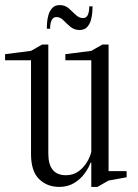

<svg xmlns="http://www.w3.org/2000/svg" viewBox="-24 -725 544 755"><path d="M379 -550H403V-52H474V-28L403 -15L359 10H335V-85H332Q325 -65 308.5 -42.5Q292 -20 267 -5Q242 10 209 10Q161 10 129.5 -21Q98 -52 98 -119V-488H-4V-512L98 -525L142 -550H166V-121Q166 -36 235 -36Q264 -36 284.5 -51Q305 -66 318 -87.5Q331 -109 335 -129V-488H233V-512L335 -525ZM289 -607Q268 -607 253 -619.5Q238 -632 225.5 -645Q213 -658 198 -658Q185 -658 179 -645.5Q173 -633 173 -612H160Q160 -620 161 -635Q162 -650 166.5 -666Q171 -682 181.5 -693.5Q192 -705 211 -705Q232 -705 246.5 -692Q261 -679 274 -666.5Q287 -654 302 -654Q316 -654 321.5 -666.5Q327 -679 327 -700H340Q340 -693 339 -677.5Q338 -662 333.5 -646Q329 -630 318.5 -618.5Q308 -607 289 -607Z"/></svg>

Font: Xanh Mono
Style: Regular
Weight: 400
Monospace: yes
Designer: Lam Bao, Duy Dao
Foundry: Yellow Type Foundry
Version: Version 3.101; ttfautohint (v1.8.3)